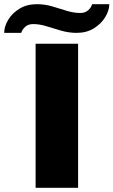

<svg xmlns="http://www.w3.org/2000/svg" viewBox="-85 -897 542 917"><path d="M-65 -740Q-65 -770 -46 -802Q-27 -834 8 -855.5Q43 -877 91 -877Q129 -877 164.5 -866.5Q200 -856 233.5 -845.5Q267 -835 299 -835Q321 -835 335.5 -847.5Q350 -860 355 -877H437Q437 -847 417.5 -815Q398 -783 363 -761.5Q328 -740 281 -740Q244 -740 207.5 -750.5Q171 -761 137.5 -771.5Q104 -782 74 -782Q50 -782 36 -769.5Q22 -757 16 -740ZM85 0V-688H288V0Z"/></svg>

Font: Archivo Expanded ExtraBold
Style: Regular
Weight: 800
Width: 7
Designer: Hector Gatti
Foundry: Omnibus-Type
Version: Version 2.001; ttfautohint (v1.8.3)